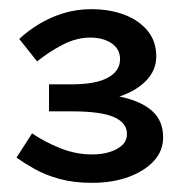

<svg xmlns="http://www.w3.org/2000/svg" viewBox="-20 -807 405 419"><path d="M180 -408Q141 -408 110 -416.5Q79 -425 56 -438Q33 -451 16 -463L50 -516Q76 -498 110.5 -484Q145 -470 181 -470Q203 -470 220 -475.5Q237 -481 247 -490.5Q257 -500 257 -515Q257 -539 228.5 -551.5Q200 -564 137 -564H87V-623H137Q189 -623 215.5 -637.5Q242 -652 242 -678Q242 -700 223.5 -712.5Q205 -725 177 -725Q147 -725 117 -709.5Q87 -694 61 -673L22 -722Q40 -739 64.5 -754Q89 -769 118 -778Q147 -787 179 -787Q219 -787 251 -775Q283 -763 302 -740Q321 -717 321 -684Q321 -653 298 -630Q275 -607 236.5 -595Q198 -583 151 -583V-604Q210 -604 251 -594Q292 -584 314 -563Q336 -542 336 -507Q336 -478 316 -456Q296 -434 261 -421Q226 -408 180 -408Z"/></svg>

Font: BioRhyme SemiBold
Style: Regular
Weight: 600
Designer: Aoife Mooney
Foundry: Aoife Mooney Type
Version: Version 1.600;gftools[0.9.33]